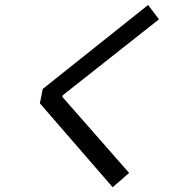

<svg xmlns="http://www.w3.org/2000/svg" viewBox="-20 -767 707 783"><path d="M234.4 -371.7 506.5 -61.8 439.5 -3.3 142.6 -345.7 154.3 -404.3 584 -746.7 628.3 -688.2 235.7 -378.3Z"/></svg>

Font: TypoPRO Monoid
Style: Italic
Weight: 400
Width: 4
Italic angle: -11°
Monospace: yes
Version: Version 0.61